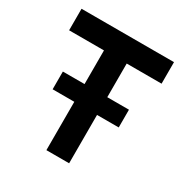

<svg xmlns="http://www.w3.org/2000/svg" viewBox="-180 -949 1061 1097"><g transform="rotate(30 350.0 -400.0)"><path d="M132 -319V-436H568V-319ZM275 0V-658H45V-800H655V-658H425V0Z"/></g></svg>

Font: Martian Mono SemiExpanded SemiBold
Style: Regular
Weight: 600
Monospace: yes
Version: Version 0.930